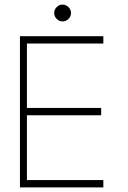

<svg xmlns="http://www.w3.org/2000/svg" viewBox="-20 -818 558 838"><path d="M67 -660H431V-628H97.5V-347H421.5V-315H97.5V-32H431V0H67ZM253 -724.5Q238 -724.5 227.2 -735.8Q216.5 -747 216.5 -761Q216.5 -775.5 227.2 -786.8Q238 -798 253 -798Q267.5 -798 278.8 -787Q290 -776 290 -761Q290 -746 278.8 -735.2Q267.5 -724.5 253 -724.5Z"/></svg>

Font: League Spartan Thin
Style: Regular
Weight: 100
Foundry: The League of Moveable Type
Version: Version 2.002